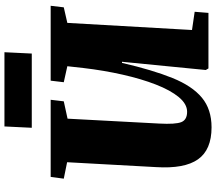

<svg xmlns="http://www.w3.org/2000/svg" viewBox="-74 -884 972 864"><g transform="rotate(-90 412.0 -452.0)"><path d="M709 -74 791 -62 786 0H536L529 -12L566 -389H561Q529 -251 493 -162Q457 -73 404.5 -29.5Q352 14 271 14Q170 14 127 -47Q84 -108 92 -236L114 -636L40 -651L48 -710H395L388 -651L310 -634L288 -222Q284 -148 294.5 -122Q305 -96 341 -96Q376 -96 407 -133.5Q438 -171 463.5 -236.5Q489 -302 508 -386Q527 -470 538 -563L546 -635L474 -651L481 -710H818L811 -651L741 -635ZM275 -918H609L603 -795H269Z"/></g></svg>

Font: Literata 36pt ExtraBold
Style: Italic
Weight: 800
Italic angle: -2°
Designer: Latin by Veronika Burian and Jose Scaglione. Greek by Irene Vlachou. Cyrillic by Vera Evstafieva
Foundry: TypeTogether
Version: Version 3.002